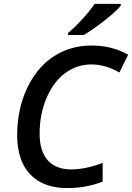

<svg xmlns="http://www.w3.org/2000/svg" viewBox="-20 -959 680 989"><path d="M68.4 -264.2Q68.4 -337.4 84.5 -403.8Q105 -489.7 149.4 -558.6Q193.8 -627.4 255.9 -668Q342.8 -724.6 451.2 -724.6Q556.6 -724.6 640.1 -677.2L595.2 -585.4Q522.9 -627 451.2 -627Q375 -627 314.7 -581.8Q254.4 -536.6 219.2 -453.1Q184.1 -369.6 184.1 -270Q184.1 -180.7 225.8 -133.5Q267.6 -86.4 346.2 -86.4Q383.3 -86.4 422.6 -94.5Q461.9 -102.5 508.8 -120.1V-23.4Q423.8 9.8 326.7 9.8Q244.1 9.8 186 -22.2Q127.9 -54.2 98.1 -115.7Q68.4 -177.2 68.4 -264.2ZM467.8 -939H602.1V-929.7Q579.1 -900.9 518.8 -853.5Q458.5 -806.2 411.6 -778.8H330.6V-789.6Q362.3 -814.9 400.4 -856.2Q438.5 -897.5 467.8 -939Z"/></svg>

Font: Viking Open Sans Light
Style: Bold Italic
Weight: 600
Italic angle: -12°
Foundry: Ascender Corporation
Version: Version 2.000